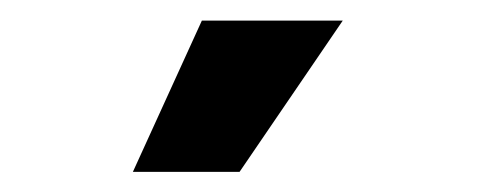

<svg xmlns="http://www.w3.org/2000/svg" viewBox="-20 -783 472 189"><path d="M215.8 -613.8H110.8L178.7 -762.7H317.4Z"/></svg>

Font: Inter Tight Stencil
Style: Bold
Weight: 700
Designer: Rasmus Andersson
Foundry: rsms
Version: Version 3.004;Glyphs 3.1.2 (3151)